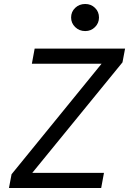

<svg xmlns="http://www.w3.org/2000/svg" viewBox="-20 -944 648 964"><path d="M25 0 38 -69 490 -624H140L154 -700H608L595 -631L142 -76H502L488 0ZM408 -788Q378 -788 357.5 -808Q337 -828 337 -856Q337 -885 357.5 -904.5Q378 -924 408 -924Q437 -924 457 -904.5Q477 -885 477 -856Q477 -828 457 -808Q437 -788 408 -788Z"/></svg>

Font: DM Mono
Style: Italic
Weight: 400
Italic angle: -10°
Designer: Colophon Foundry
Foundry: Colophon Foundry
Version: Version 1.000; ttfautohint (v1.8.2.53-6de2)